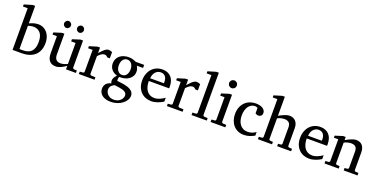

<svg xmlns="http://www.w3.org/2000/svg" viewBox="-21 -1694 5662 2881"><g transform="rotate(20 2809.5 -254.0)"><path d="M521 -264.2Q521 -207.5 504.4 -159.4Q487.8 -111.3 452.9 -75.7Q418 -40 363.5 -20Q309.1 0 233.9 0H89.8V-665H14.2V-698.2L143.1 -736.8H183.1V-457Q191.9 -460.9 206.1 -467.3Q220.2 -473.6 238.5 -479.5Q256.8 -485.4 277.8 -489.7Q298.8 -494.1 320.8 -494.1Q370.1 -494.1 407.5 -475.6Q444.8 -457 470.2 -425.3Q495.6 -393.6 508.3 -351.8Q521 -310.1 521 -264.2ZM418.9 -244.1Q418.9 -338.4 378.7 -386.7Q338.4 -435.1 266.1 -435.1Q257.8 -435.1 246.6 -433.6Q235.4 -432.1 223.9 -429.7Q212.4 -427.2 201.4 -424.3Q190.4 -421.4 183.1 -418.9V-47.9Q191.4 -47.4 200.2 -47.4Q207.5 -46.9 215.8 -46.9H231.9Q276.4 -46.9 311 -57.1Q345.7 -67.4 369.6 -90.8Q393.6 -114.3 406.2 -151.9Q418.9 -189.5 418.9 -244.1Z M943.4 0V-57.1Q930.7 -47.4 912.4 -35.2Q894 -22.9 872.8 -12.5Q851.6 -2 828.4 5.1Q805.2 12.2 783.2 12.2Q751 12.2 725.3 2.7Q699.7 -6.8 681.9 -26.6Q664.1 -46.4 654.5 -76.9Q645 -107.4 645 -149.9V-420.9H575.2V-455.1L698.2 -494.1H738.3V-168.9Q738.3 -142.6 743.4 -121.6Q748.5 -100.6 760 -85.9Q771.5 -71.3 790 -63.7Q808.6 -56.2 835 -56.2Q850.1 -56.2 865.7 -59.1Q881.3 -62 895.5 -66.7Q909.7 -71.3 922.1 -76.4Q934.6 -81.5 943.4 -85.9V-420.9H873V-455.1L995.1 -494.1H1036.1V-64Q1036.1 -54.7 1042.7 -48.8Q1049.3 -43 1058.1 -42L1102.1 -39.1V0ZM789.6 -641.1Q789.6 -629.9 785.2 -619.6Q780.8 -609.4 773.4 -601.6Q766.1 -593.8 756.1 -589.4Q746.1 -585 734.9 -585Q723.6 -585 713.9 -589.4Q704.1 -593.8 696.8 -601.6Q689.5 -609.4 685.1 -619.1Q680.7 -628.9 680.7 -640.1Q680.7 -650.9 685.1 -660.9Q689.5 -670.9 696.8 -678.7Q704.1 -686.5 713.9 -691.2Q723.6 -695.8 734.9 -695.8Q746.1 -695.8 756.1 -691.4Q766.1 -687 773.4 -679.7Q780.8 -672.4 785.2 -662.4Q789.6 -652.3 789.6 -641.1ZM996.6 -641.1Q996.6 -629.9 992.4 -619.6Q988.3 -609.4 981 -601.6Q973.6 -593.8 963.9 -589.4Q954.1 -585 942.9 -585Q931.6 -585 921.6 -589.4Q911.6 -593.8 904.1 -601.6Q896.5 -609.4 892.1 -619.6Q887.7 -629.9 887.7 -641.1Q887.7 -651.4 892.1 -661.4Q896.5 -671.4 904.3 -679Q912.1 -686.5 921.9 -691.2Q931.6 -695.8 942.9 -695.8Q954.1 -695.8 963.9 -691.4Q973.6 -687 981 -679.4Q988.3 -671.9 992.4 -661.9Q996.6 -651.9 996.6 -641.1Z M1465.8 -379.9Q1456.1 -391.1 1443.4 -399.2Q1430.7 -407.2 1412.1 -407.2Q1387.7 -407.2 1362.8 -390.9Q1337.9 -374.5 1312 -345.2V-64Q1312 -54.7 1317.9 -48.8Q1323.7 -43 1333 -42L1398.9 -39.1V0H1148.9V-38.1L1198.2 -42Q1207 -43 1213.1 -48.8Q1219.2 -54.7 1219.2 -64V-411.1H1147V-443.8L1271 -481.9H1312V-393.1Q1322.8 -404.8 1338.1 -422.1Q1353.5 -439.5 1371.1 -455.6Q1388.7 -471.7 1407.5 -482.9Q1426.3 -494.1 1443.8 -494.1Q1451.7 -494.1 1460.4 -492.7Q1469.2 -491.2 1477.5 -489Q1485.8 -486.8 1492.9 -484.1Q1500 -481.4 1504.9 -479V-379.9Z M1911.1 66.9Q1911.1 46.4 1900.9 32Q1890.6 17.6 1873.8 8.3Q1856.9 -1 1835.7 -6.6Q1814.5 -12.2 1792.7 -15.9Q1771 -19.5 1750.5 -21.7Q1730 -23.9 1715.3 -26.9Q1693.4 -19 1678.7 -8.1Q1664.1 2.9 1655.3 15.6Q1646.5 28.3 1642.8 41.5Q1639.2 54.7 1639.2 66.9Q1639.2 85 1647 105.5Q1654.8 126 1670.9 143.1Q1687 160.2 1711.7 171.6Q1736.3 183.1 1770 183.1Q1805.7 183.1 1832.3 171.6Q1858.9 160.2 1876.5 143.1Q1894 126 1902.6 105.5Q1911.1 85 1911.1 66.9ZM1855 -331.1Q1855 -354.5 1848.9 -376.7Q1842.8 -398.9 1831.1 -415.8Q1819.3 -432.6 1802 -442.9Q1784.7 -453.1 1762.2 -453.1Q1741.2 -453.1 1723.6 -444.8Q1706.1 -436.5 1693.6 -420.7Q1681.2 -404.8 1674.1 -381.8Q1667 -358.9 1667 -330.1Q1667 -305.2 1673.1 -283Q1679.2 -260.7 1691.2 -244.1Q1703.1 -227.5 1720.9 -217.8Q1738.8 -208 1762.2 -208Q1784.7 -208 1802 -217.8Q1819.3 -227.5 1831.1 -244.1Q1842.8 -260.7 1848.9 -283.2Q1855 -305.7 1855 -331.1ZM1923.3 -415Q1934.6 -397 1942.4 -375.7Q1950.2 -354.5 1950.2 -325.2Q1950.2 -285.6 1932.1 -254.9Q1914.1 -224.1 1884 -203.6Q1854 -183.1 1815.2 -173.6Q1776.4 -164.1 1734.4 -167Q1728.5 -157.2 1726.3 -146Q1724.1 -134.8 1723.9 -125Q1723.6 -115.2 1724.6 -108.2Q1725.6 -101.1 1726.1 -100.1Q1748.5 -97.7 1777.3 -94.7Q1806.2 -91.8 1836.2 -86.2Q1866.2 -80.6 1895.3 -71.3Q1924.3 -62 1946.8 -47.1Q1969.2 -32.2 1983.2 -11Q1997.1 10.3 1997.1 40Q1997.1 75.7 1976.8 109.6Q1956.5 143.6 1921.4 170.2Q1886.2 196.8 1838.9 212.9Q1791.5 229 1737.3 229Q1692.4 229 1657.5 218.3Q1622.6 207.5 1598.6 188.5Q1574.7 169.4 1562 143.3Q1549.3 117.2 1549.3 86.9Q1549.3 64.9 1555.7 45.2Q1562 25.4 1575.2 9.5Q1588.4 -6.3 1608.2 -17.8Q1627.9 -29.3 1655.3 -34.2Q1652.3 -42 1650.4 -47.1Q1648.4 -52.2 1647.2 -56.9Q1646 -61.5 1645.5 -66.7Q1645 -71.8 1645 -80.1Q1645 -99.6 1657 -123.3Q1668.9 -147 1695.3 -173.8Q1670.4 -179.7 1647.9 -192.4Q1625.5 -205.1 1608.4 -224.4Q1591.3 -243.7 1581.3 -268.8Q1571.3 -293.9 1571.3 -324.2Q1571.3 -363.8 1585.9 -395.3Q1600.6 -426.8 1627 -448.7Q1653.3 -470.7 1690.2 -482.4Q1727.1 -494.1 1772 -494.1Q1789.6 -494.1 1806.4 -491.2Q1823.2 -488.3 1838.1 -483.6Q1853 -479 1865.7 -473.6Q1878.4 -468.3 1888.2 -463.9H2022.9V-415Z M2496.1 -49.8Q2475.1 -36.6 2452.4 -25.4Q2429.7 -14.2 2405.5 -5.9Q2381.3 2.4 2356.4 7.3Q2331.5 12.2 2306.2 12.2Q2260.7 12.2 2218.8 -3.2Q2176.8 -18.6 2144.8 -49.3Q2112.8 -80.1 2093.5 -126.7Q2074.2 -173.3 2074.2 -235.8Q2074.2 -294.4 2091.8 -342Q2109.4 -389.6 2140.6 -423.6Q2171.9 -457.5 2214.8 -475.8Q2257.8 -494.1 2309.1 -494.1Q2355.5 -494.1 2390.6 -478.8Q2425.8 -463.4 2449.2 -436.3Q2472.7 -409.2 2484.4 -371.3Q2496.1 -333.5 2496.1 -289.1V-275.9Q2496.1 -268.1 2495.1 -261.2H2170.9Q2170.9 -223.1 2179 -185.1Q2187 -147 2206.1 -116.7Q2225.1 -86.4 2257.3 -67.6Q2289.6 -48.8 2337.9 -48.8Q2359.4 -48.8 2380.4 -54.4Q2401.4 -60.1 2421.6 -68.8Q2441.9 -77.6 2460.4 -88.6Q2479 -99.6 2496.1 -110.8ZM2396 -328.1Q2396 -353 2390.1 -374.3Q2384.3 -395.5 2372.3 -411.1Q2360.4 -426.8 2342 -435.8Q2323.7 -444.8 2298.8 -444.8Q2273.9 -444.8 2252.4 -435.3Q2231 -425.8 2214.6 -407.7Q2198.2 -389.6 2188.2 -364Q2178.2 -338.4 2176.3 -306.2H2396Z M2872.1 -379.9Q2862.3 -391.1 2849.6 -399.2Q2836.9 -407.2 2818.4 -407.2Q2793.9 -407.2 2769 -390.9Q2744.1 -374.5 2718.3 -345.2V-64Q2718.3 -54.7 2724.1 -48.8Q2730 -43 2739.3 -42L2805.2 -39.1V0H2555.2V-38.1L2604.5 -42Q2613.3 -43 2619.4 -48.8Q2625.5 -54.7 2625.5 -64V-411.1H2553.2V-443.8L2677.2 -481.9H2718.3V-393.1Q2729 -404.8 2744.4 -422.1Q2759.8 -439.5 2777.3 -455.6Q2794.9 -471.7 2813.7 -482.9Q2832.5 -494.1 2850.1 -494.1Q2857.9 -494.1 2866.7 -492.7Q2875.5 -491.2 2883.8 -489Q2892.1 -486.8 2899.2 -484.1Q2906.2 -481.4 2911.1 -479V-379.9Z M2948.2 0V-39.1L3001.5 -42Q3008.3 -42 3015.9 -49.1Q3023.4 -56.2 3023.4 -63V-665H2947.3V-698.2L3075.2 -736.8H3116.2V-63Q3116.2 -56.2 3123.3 -49.1Q3130.4 -42 3137.2 -42L3191.4 -39.1V0Z M3252.4 0V-39.1L3301.3 -42Q3310.5 -43 3316.4 -48.8Q3322.3 -54.7 3322.3 -64V-420.9H3253.4V-456.1L3375.5 -494.1H3415V-64Q3415 -54.7 3421.1 -48.8Q3427.2 -43 3436 -42L3487.3 -39.1V0ZM3436 -647Q3436 -634.3 3431.4 -622.8Q3426.8 -611.3 3418.5 -603Q3410.2 -594.7 3399.2 -589.8Q3388.2 -585 3375.5 -585Q3362.8 -585 3351.3 -589.8Q3339.8 -594.7 3331.5 -603Q3323.2 -611.3 3318.4 -622.8Q3313.5 -634.3 3313.5 -647Q3313.5 -659.7 3318.4 -670.9Q3323.2 -682.1 3331.5 -690.4Q3339.8 -698.7 3351.3 -703.4Q3362.8 -708 3375.5 -708Q3388.2 -708 3399.2 -703.4Q3410.2 -698.7 3418.5 -690.4Q3426.8 -682.1 3431.4 -670.9Q3436 -659.7 3436 -647Z M3953.6 -37.1Q3936.5 -28.3 3917.7 -19.3Q3898.9 -10.3 3877.7 -3.4Q3856.4 3.4 3833.3 7.8Q3810.1 12.2 3784.7 12.2Q3731.9 12.2 3689.7 -6.6Q3647.5 -25.4 3617.7 -58.8Q3587.9 -92.3 3571.8 -138.2Q3555.7 -184.1 3555.7 -237.8Q3555.7 -300.8 3575.2 -348.6Q3594.7 -396.5 3627.9 -429Q3661.1 -461.4 3704.8 -477.8Q3748.5 -494.1 3796.4 -494.1Q3829.1 -494.1 3857.7 -487.5Q3886.2 -481 3907 -468.3Q3927.7 -455.6 3939.7 -437Q3951.7 -418.5 3951.7 -394Q3951.7 -379.4 3946.5 -368.4Q3941.4 -357.4 3933.1 -349.9Q3924.8 -342.3 3914.3 -338.6Q3903.8 -335 3892.6 -335Q3876 -335 3863.8 -340.6Q3851.6 -346.2 3842.3 -352.1V-439Q3832 -444.8 3821 -448.5Q3810.1 -452.1 3800.3 -452.1Q3767.1 -452.1 3740.5 -437Q3713.9 -421.9 3695.6 -395Q3677.2 -368.2 3667.5 -331.3Q3657.7 -294.4 3657.7 -251Q3657.7 -209.5 3668.2 -172.9Q3678.7 -136.2 3699.5 -109.1Q3720.2 -82 3751.2 -66.4Q3782.2 -50.8 3823.2 -50.8Q3858.4 -50.8 3889.9 -61.8Q3921.4 -72.8 3953.6 -94.2Z M4315.4 0V-39.1L4356.4 -42Q4365.2 -43 4371.8 -48.8Q4378.4 -54.7 4378.4 -64V-321.8Q4378.4 -343.3 4373.8 -361.3Q4369.1 -379.4 4357.7 -392.6Q4346.2 -405.8 4327.1 -413.3Q4308.1 -420.9 4279.3 -420.9Q4266.1 -420.9 4251.5 -418.7Q4236.8 -416.5 4222.4 -412.6Q4208 -408.7 4194.6 -403.3Q4181.2 -397.9 4170.4 -392.1V-64Q4170.4 -54.7 4175.8 -48.8Q4181.2 -43 4190.4 -42L4233.4 -39.1V0H4008.3V-39.1L4056.2 -42Q4065.4 -43 4071.3 -48.8Q4077.1 -54.7 4077.1 -64V-665H4002.4V-698.2L4130.4 -736.8H4170.4V-432.1Q4184.1 -440.4 4204.1 -451.2Q4224.1 -461.9 4246.8 -471.4Q4269.5 -481 4292.7 -487.5Q4315.9 -494.1 4335.4 -494.1Q4364.3 -494.1 4388.9 -484.9Q4413.6 -475.6 4431.9 -457Q4450.2 -438.5 4460.7 -409.9Q4471.2 -381.3 4471.2 -342.8V-64Q4471.2 -54.7 4477.8 -48.8Q4484.4 -43 4493.2 -42L4538.1 -39.1V0Z M5017.6 -49.8Q4996.6 -36.6 4973.9 -25.4Q4951.2 -14.2 4927 -5.9Q4902.8 2.4 4877.9 7.3Q4853 12.2 4827.6 12.2Q4782.2 12.2 4740.2 -3.2Q4698.2 -18.6 4666.3 -49.3Q4634.3 -80.1 4615 -126.7Q4595.7 -173.3 4595.7 -235.8Q4595.7 -294.4 4613.3 -342Q4630.9 -389.6 4662.1 -423.6Q4693.4 -457.5 4736.3 -475.8Q4779.3 -494.1 4830.6 -494.1Q4877 -494.1 4912.1 -478.8Q4947.3 -463.4 4970.7 -436.3Q4994.1 -409.2 5005.9 -371.3Q5017.6 -333.5 5017.6 -289.1V-275.9Q5017.6 -268.1 5016.6 -261.2H4692.4Q4692.4 -223.1 4700.4 -185.1Q4708.5 -147 4727.5 -116.7Q4746.6 -86.4 4778.8 -67.6Q4811 -48.8 4859.4 -48.8Q4880.9 -48.8 4901.9 -54.4Q4922.9 -60.1 4943.1 -68.8Q4963.4 -77.6 4981.9 -88.6Q5000.5 -99.6 5017.6 -110.8ZM4917.5 -328.1Q4917.5 -353 4911.6 -374.3Q4905.8 -395.5 4893.8 -411.1Q4881.8 -426.8 4863.5 -435.8Q4845.2 -444.8 4820.3 -444.8Q4795.4 -444.8 4773.9 -435.3Q4752.4 -425.8 4736.1 -407.7Q4719.7 -389.6 4709.7 -364Q4699.7 -338.4 4697.8 -306.2H4917.5Z M5377.9 0V-39.1L5419.9 -42Q5428.7 -43 5434.8 -48.8Q5440.9 -54.7 5440.9 -64V-324.2Q5440.9 -371.6 5418.9 -396.2Q5397 -420.9 5344.7 -420.9Q5315.9 -420.9 5288.1 -412.8Q5260.3 -404.8 5234.9 -392.1V-64Q5234.9 -54.7 5240.7 -48.8Q5246.6 -43 5255.9 -42L5297.9 -39.1V0H5071.8V-39.1L5120.6 -42Q5129.9 -43 5135.7 -48.8Q5141.6 -54.7 5141.6 -64V-411.1H5071.8V-443.8L5193.8 -481.9H5234.9V-432.1Q5255.9 -443.8 5277.6 -455.1Q5299.3 -466.3 5320.8 -475.1Q5342.3 -483.9 5362.3 -489Q5382.3 -494.1 5399.9 -494.1Q5465.3 -494.1 5499.5 -453.6Q5533.7 -413.1 5533.7 -339.8V-64Q5533.7 -54.7 5539.8 -48.8Q5545.9 -43 5554.7 -42L5598.6 -39.1V0Z"/></g></svg>

Font: Charis SIL Afr
Style: Regular
Weight: 400
Foundry: SIL International
Version: Version 5.000